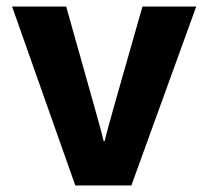

<svg xmlns="http://www.w3.org/2000/svg" viewBox="-20 -569 640 589"><path d="M211 0 17 -549H183L272 -233Q280 -203 285.5 -184Q291 -165 298 -136H301Q308 -165 313.5 -184Q319 -203 327 -233L417 -549H582L383 0Z"/></svg>

Font: Noto Sans Mono ExtraBold
Style: Regular
Weight: 800
Designer: Monotype Design Team
Foundry: Monotype Imaging Inc.
Version: Version 2.014